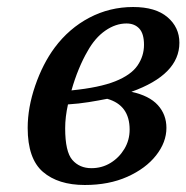

<svg xmlns="http://www.w3.org/2000/svg" viewBox="-20 -513 532 548"><path d="M230 -367Q217 -345 205 -316Q193 -287 184 -255Q264 -263 309 -281Q354 -299 372.5 -326Q391 -353 391 -385Q391 -417 377.5 -431.5Q364 -446 341 -446Q310 -446 280.5 -425.5Q251 -405 230 -367ZM222 15Q146 15 102.5 -22.5Q59 -60 59 -148Q59 -206 80.5 -268.5Q102 -331 136 -377Q177 -432 235 -462.5Q293 -493 360 -493Q424 -493 458 -464Q492 -435 492 -391Q492 -300 355 -251Q406 -240 430.5 -213Q455 -186 455 -148Q455 -107 425.5 -69.5Q396 -32 343.5 -8.5Q291 15 222 15ZM166 -147Q166 -80 186.5 -56.5Q207 -33 241 -33Q271 -33 295.5 -48Q320 -63 335 -88Q350 -113 350 -143Q350 -213 286 -231Q261 -226 233 -221.5Q205 -217 174 -215Q170 -197 168 -180Q166 -163 166 -147Z"/></svg>

Font: Source Serif Pro SemiBold
Style: Italic
Weight: 600
Italic angle: -12°
Designer: Frank Grießhammer
Foundry: Adobe Systems Incorporated
Version: Version 3.001;hotconv 1.0.111;makeotfexe 2.5.65597